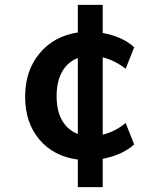

<svg xmlns="http://www.w3.org/2000/svg" viewBox="-20 -648 640 787"><path d="M530 -56Q483 -13 401 3V119H299V6Q200 -7 141.5 -76Q83 -145 83 -252Q83 -358 142 -429Q201 -500 299 -515V-628H401V-513Q440 -506 473.5 -491Q507 -476 530 -454L495 -366Q452 -400 401 -413V-96Q453 -109 495 -144ZM299 -99V-410Q257 -394 234.5 -354Q212 -314 212 -254Q212 -194 234.5 -154.5Q257 -115 299 -99Z"/></svg>

Font: Muli-Bold
Style: Bold
Weight: 700
Version: Version 2.000